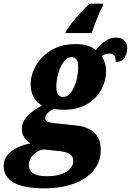

<svg xmlns="http://www.w3.org/2000/svg" viewBox="-92 -786 713 1046"><path d="M-72 117Q-72 70 -29.5 38Q13 6 74 -5Q54 -17 40.5 -37Q27 -57 27 -85Q27 -154 137 -211Q107 -228 91 -257.5Q75 -287 75 -328Q75 -378 103.5 -428.5Q132 -479 187.5 -512.5Q243 -546 321 -546Q389 -546 430 -514Q457 -546 483 -563.5Q509 -581 540 -581Q569 -581 585 -565Q601 -549 601 -525Q601 -494 586 -471Q571 -448 538 -448Q539 -472 531 -483Q523 -494 504 -494Q492 -494 483 -491Q474 -488 462 -480Q473 -465 479.5 -443Q486 -421 486 -400Q486 -347 460.5 -298.5Q435 -250 382.5 -219Q330 -188 254 -188Q226 -188 200 -192Q179 -183 166.5 -169Q154 -155 154 -144Q154 -129 166.5 -123.5Q179 -118 205 -115L318 -103Q385 -97 421 -64Q457 -31 457 31Q457 93 419.5 140.5Q382 188 312.5 214Q243 240 149 240Q-72 240 -72 117ZM334 -420Q334 -448 325 -461.5Q316 -475 297 -475Q275 -475 256 -450.5Q237 -426 226 -388.5Q215 -351 215 -315Q215 -285 224 -271.5Q233 -258 252 -258Q287 -258 310.5 -309.5Q334 -361 334 -420ZM307 91Q307 65 287.5 52.5Q268 40 220 36L145 28Q111 34 88 58.5Q65 83 65 112Q65 174 163 174Q232 174 269.5 150Q307 126 307 91ZM268 -616Q288 -649 323.5 -690.5Q359 -732 397 -766H471L467 -753Q426 -667 408 -606H264Z"/></svg>

Font: Noto Serif NarrowBlack
Style: Italic
Weight: 900
Width: 4
Italic angle: -12°
Designer: Monotype Design Team
Foundry: Monotype Imaging Inc.
Version: Version 1.001